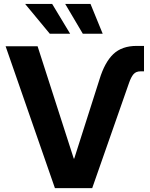

<svg xmlns="http://www.w3.org/2000/svg" viewBox="-20 -965 768 985"><path d="M490.2 -557.1Q517.1 -645.5 561.3 -687.5Q605.5 -729.5 681.2 -729.5H718.8V-599.1H702.1Q677.2 -599.1 664.8 -584.2Q652.3 -569.3 642.1 -540L453.1 0H261.7L8.8 -727.5H172.9L358.4 -151.4H360.8ZM404.8 -792 314.5 -944.8H444.3L506.8 -792ZM235.4 -792 108.9 -944.8H247.6L339.8 -792Z"/></svg>

Font: Inter 28pt
Style: Bold
Weight: 700
Designer: Rasmus Andersson
Foundry: rsms
Version: Version 4.001;git-66647c0bb